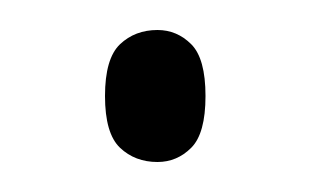

<svg xmlns="http://www.w3.org/2000/svg" viewBox="-20 -102 208 128"><path d="M85 6Q70 6 60 -3.5Q50 -13 50 -38Q50 -63 60 -72.5Q70 -82 85 -82Q98 -82 107.5 -72.5Q117 -63 117 -38Q117 -13 107.5 -3.5Q98 6 85 6Z"/></svg>

Font: Noto Serif Ethiopic ExtraCondensed ExtraLight
Style: Regular
Weight: 200
Width: 2
Designer: Monotype Design Team
Foundry: Monotype Imaging Inc.
Version: Version 2.102; ttfautohint (v1.8.4.7-5d5b)